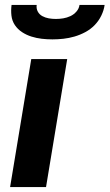

<svg xmlns="http://www.w3.org/2000/svg" viewBox="-20 -760 445 780"><path d="M21 0 107 -520H253L167 0ZM193 -600Q171 -600 149.5 -602.5Q128 -605 107.5 -611.5Q87 -618 69.5 -629.5Q52 -641 40.5 -658Q29 -675 26.5 -696.5Q24 -718 27 -740H129Q127 -725 133.5 -713Q140 -701 152 -694.5Q164 -688 178 -685.5Q192 -683 207 -683Q222 -683 237 -685.5Q252 -688 266 -694.5Q280 -701 290.5 -713Q301 -725 303 -740H405Q402 -718 391.5 -696.5Q381 -675 364.5 -658Q348 -641 326.5 -629.5Q305 -618 282.5 -611.5Q260 -605 237.5 -602.5Q215 -600 193 -600Z"/></svg>

Font: Iosevka Aile Heavy Oblique
Style: Regular
Weight: 900
Italic angle: -9°
Designer: Belleve Invis
Foundry: Belleve Invis
Version: Version 31.1.0; ttfautohint (v1.8.4)